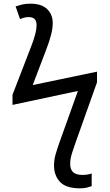

<svg xmlns="http://www.w3.org/2000/svg" viewBox="-20 -785 596 1045"><path d="M415 240Q340 240 307 205.5Q274 171 274 115Q274 86 282 57.5Q290 29 303 -8L404 -290L48 -214V-269L148 -528Q162 -563 170.5 -594.5Q179 -626 179 -649Q179 -692 136 -692Q114 -692 89 -681L65 -750Q79 -755 98.5 -760Q118 -765 146 -765Q206 -765 236.5 -735.5Q267 -706 267 -660Q267 -630 257.5 -593.5Q248 -557 229 -508L158 -322L508 -395V-337L392 -11Q380 23 373.5 43.5Q367 64 364.5 78Q362 92 362 108Q362 137 378 152Q394 167 429 167Q446 167 459 164.5Q472 162 479 159V228Q466 233 450.5 236.5Q435 240 415 240Z"/></svg>

Font: RS Noto Sans
Style: Regular
Weight: 400
Designer: Monotype Design Team
Foundry: Monotype Imaging Inc.
Version: Version 3.10